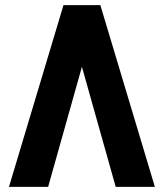

<svg xmlns="http://www.w3.org/2000/svg" viewBox="-20 -730 640 750"><path d="M15 0 228 -710H372L585 0H432L300 -469L168 0Z"/></svg>

Font: Geist Mono Black
Style: Regular
Weight: 900
Monospace: yes
Designer: Basement.studio, Andrés Briganti, Mateo Zaragoza
Foundry: Basement.studio, Vercel, Andrés Briganti, Guido Ferreyra, Mateo Zaragoza
Version: Version 1.500; ttfautohint (v1.8.4.7-5d5b)